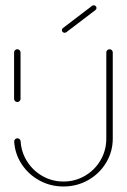

<svg xmlns="http://www.w3.org/2000/svg" viewBox="-20 -702 474 717"><path d="M44.8 -321.1Q39.6 -321.1 36.1 -324.6Q32.6 -328.1 32.6 -333V-506.3Q32.6 -511.1 36.1 -514.6Q39.6 -518.1 44.8 -518.1Q49.6 -518.1 53.1 -514.6Q56.7 -511.1 56.7 -506.3V-333Q56.7 -328.1 53.1 -324.6Q49.6 -321.1 44.8 -321.1ZM389.3 -518.1Q394.1 -518.1 397.6 -514.6Q401.1 -511.1 401.1 -506.3V-184.4Q401.1 -135.9 376.5 -94.8Q351.9 -53.7 309.6 -29.6Q267.4 -5.6 217 -5.6Q168.5 -5.6 127.4 -28Q86.3 -50.4 61.1 -88.7Q35.9 -127 33 -173Q32.6 -177.8 36.1 -181.7Q39.6 -185.6 44.8 -185.6Q49.6 -185.6 53.1 -182.4Q56.7 -179.3 57 -174.4Q59.6 -133 81.7 -98.5Q103.7 -64.1 139.4 -44.1Q175.2 -24.1 217 -24.1Q260.7 -24.1 297.4 -45.6Q334.1 -67 355.6 -103.9Q377 -140.7 377 -184.4V-506.3Q377 -511.1 380.6 -514.6Q384.1 -518.1 389.3 -518.1ZM221.5 -579.6Q217 -579.6 214.1 -582.6Q211.1 -585.6 211.1 -589.6Q211.1 -594.4 215.2 -597.4L324.1 -680.4Q326.7 -682.2 330 -682.2Q334.4 -682.2 337.4 -679.3Q340.4 -676.3 340.4 -672.2Q340.4 -667.4 336.3 -664.4L227.4 -581.5Q224.8 -579.6 221.5 -579.6Z"/></svg>

Font: 26F Galaxy Sans Thin
Style: Regular
Weight: 100
Designer: C₂₉H₂₅N₃O₅
Version: Version 1.100